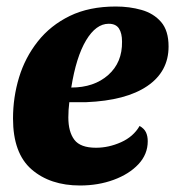

<svg xmlns="http://www.w3.org/2000/svg" viewBox="-20 -550 538 590"><path d="M226 20Q134 20 77 -29.5Q20 -79 20 -186Q20 -251 38.5 -312Q57 -373 96 -422.5Q135 -472 194.5 -501Q254 -530 336 -530Q378 -530 415 -519.5Q452 -509 475 -482.5Q498 -456 498 -407Q498 -330 432.5 -285.5Q367 -241 245 -236Q232 -236 218.5 -236Q205 -236 193 -236Q190 -212 190 -189Q190 -145 208.5 -120.5Q227 -96 275 -96Q314 -96 352 -113Q390 -130 409 -163Q423 -155 428.5 -143.5Q434 -132 434 -116Q434 -76 405.5 -45.5Q377 -15 329.5 2.5Q282 20 226 20ZM199 -281Q269 -281 312.5 -319.5Q356 -358 355 -422Q355 -448 345.5 -462.5Q336 -477 314 -477Q275 -477 244.5 -426Q214 -375 199 -281Z"/></svg>

Font: Sansita Swashed
Style: Bold
Weight: 700
Designer: Pablo Cosgaya
Foundry: Omnibus-Type
Version: Version 1.003; ttfautohint (v1.8.3)